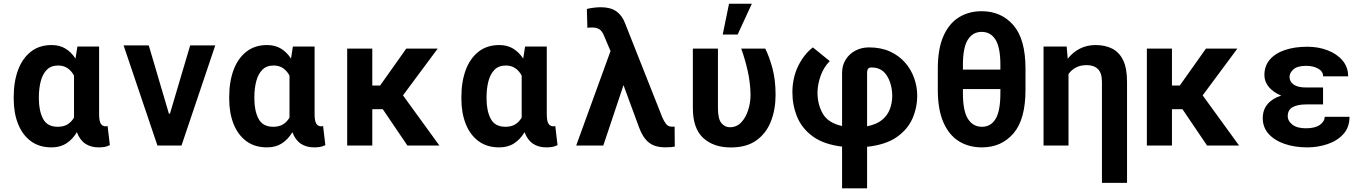

<svg xmlns="http://www.w3.org/2000/svg" viewBox="-20 -793 7436 1046"><path d="M54.7 -254.6V-264.6Q54.7 -347.7 78.3 -411.4Q101.9 -475.1 148.1 -511.4Q194.2 -547.6 261.4 -547.6Q304.7 -547.6 336.8 -528.1Q369 -508.5 391.3 -473.7L401.6 -539.4H519.9V-171.2Q519.9 -133.2 529.3 -119Q538.7 -104.8 555 -104.8Q562.5 -104.8 566.1 -106.9L578.5 -2.5Q562.5 5.7 547.9 7.8Q533.4 9.9 516.7 9.9Q474.8 9.9 444.8 -10.1Q414.8 -30.2 398.8 -72.8Q375.7 -34.1 342 -12.1Q308.2 9.9 260.7 9.9Q193.9 9.9 148.1 -24Q102.3 -57.9 78.5 -117.7Q54.7 -177.6 54.7 -254.6ZM191.8 -264.6V-254.6Q191.8 -189.6 214.5 -146Q237.2 -102.3 294.7 -102.3Q326.7 -102.3 348.2 -115.6Q369.7 -128.9 383.2 -152.7V-381Q369.7 -406.6 348.4 -421.3Q327.1 -436.1 296.2 -436.1Q257.8 -436.1 234.9 -412.6Q212 -389.2 201.9 -350.1Q191.8 -311.1 191.8 -264.6Z M1152.7 -545.5 968.8 0H837.7L653.4 -545.5H790.5L900.2 -173.7H905.9L1016 -545.5Z M1228.7 -254.6V-264.6Q1228.7 -347.7 1252.3 -411.4Q1275.9 -475.1 1322.1 -511.4Q1368.3 -547.6 1435.4 -547.6Q1478.7 -547.6 1510.8 -528.1Q1543 -508.5 1565.3 -473.7L1575.6 -539.4H1693.9V-171.2Q1693.9 -133.2 1703.3 -119Q1712.7 -104.8 1729 -104.8Q1736.5 -104.8 1740.1 -106.9L1752.5 -2.5Q1736.5 5.7 1721.9 7.8Q1707.4 9.9 1690.7 9.9Q1648.8 9.9 1618.8 -10.1Q1588.8 -30.2 1572.8 -72.8Q1549.7 -34.1 1516 -12.1Q1482.2 9.9 1434.7 9.9Q1367.9 9.9 1322.1 -24Q1276.3 -57.9 1252.5 -117.7Q1228.7 -177.6 1228.7 -254.6ZM1365.8 -264.6V-254.6Q1365.8 -189.6 1388.5 -146Q1411.2 -102.3 1468.8 -102.3Q1500.7 -102.3 1522.2 -115.6Q1543.7 -128.9 1557.2 -152.7V-381Q1543.7 -406.6 1522.4 -421.3Q1501.1 -436.1 1470.2 -436.1Q1431.8 -436.1 1408.9 -412.6Q1386 -389.2 1375.9 -350.1Q1365.8 -311.1 1365.8 -264.6Z M2199.6 0 2065.3 -198.2H2008.2V0H1871.4V-528.4H2008.2V-327.1H2050.8L2193.5 -528.4H2364.7L2175.4 -273.4L2373.9 0Z M2493.6 -254.6V-264.6Q2493.6 -347.7 2517.2 -411.4Q2540.8 -475.1 2587 -511.4Q2633.2 -547.6 2700.3 -547.6Q2743.6 -547.6 2775.7 -528.1Q2807.9 -508.5 2830.3 -473.7L2840.6 -539.4H2958.8V-171.2Q2958.8 -133.2 2968.2 -119Q2977.6 -104.8 2994 -104.8Q3001.4 -104.8 3005 -106.9L3017.4 -2.5Q3001.4 5.7 2986.9 7.8Q2972.3 9.9 2955.6 9.9Q2913.7 9.9 2883.7 -10.1Q2853.7 -30.2 2837.7 -72.8Q2814.6 -34.1 2780.9 -12.1Q2747.2 9.9 2699.6 9.9Q2632.8 9.9 2587 -24Q2541.2 -57.9 2517.4 -117.7Q2493.6 -177.6 2493.6 -254.6ZM2630.7 -264.6V-254.6Q2630.7 -189.6 2653.4 -146Q2676.1 -102.3 2733.7 -102.3Q2765.6 -102.3 2787.1 -115.6Q2808.6 -128.9 2822.1 -152.7V-381Q2808.6 -406.6 2787.3 -421.3Q2766 -436.1 2735.1 -436.1Q2696.7 -436.1 2673.8 -412.6Q2650.9 -389.2 2640.8 -350.1Q2630.7 -311.1 2630.7 -264.6Z M3252.5 -753.6Q3306.1 -753.6 3337.4 -731.5Q3368.6 -709.5 3383.9 -669.7L3588.1 -153.8Q3596.9 -133.2 3608.3 -118.1Q3619.7 -103 3639.2 -103H3655.2L3656.2 5.7Q3638.8 9.6 3604.8 9.6Q3546.5 9.6 3513.8 -17.4Q3481.2 -44.4 3461.6 -98.7L3376.8 -329.2L3266.7 0H3119L3306.1 -514.9L3270.2 -599.4Q3260.3 -623.9 3245.2 -633.5Q3230.1 -643.1 3207.4 -643.1Q3201.7 -643.1 3194.8 -642.9Q3187.9 -642.8 3180 -641.7L3177.2 -744Q3191.4 -748.2 3213.4 -750.9Q3235.4 -753.6 3252.5 -753.6Z M3754.6 -528.4H3891.3V-203.8Q3891.3 -144.9 3910.2 -122.3Q3929 -99.8 3956.3 -99.8Q3992.9 -99.8 4017.9 -126.1Q4043 -152.3 4055.9 -193Q4068.9 -233.7 4068.9 -276.6Q4067.8 -341.6 4053.8 -404.8Q4039.8 -468 4018.1 -528.4H4149.1Q4171.5 -483.3 4188.4 -420.3Q4205.3 -357.2 4205.3 -276.6Q4205.3 -197.1 4179.9 -131.9Q4154.5 -66.8 4100.7 -28.2Q4046.9 10.3 3961.6 10.3Q3867.2 10.3 3810.9 -41.5Q3754.6 -93.4 3754.6 -204.9ZM3917.3 -604.8 3951.7 -772.7H4076L3998.6 -604.8Z M4567.5 233V5.7Q4467.3 -6.4 4408 -49.9Q4348.7 -93.4 4322.8 -156.2Q4296.9 -219.1 4296.9 -289.8Q4296.9 -367.9 4327.9 -432.2Q4359 -496.4 4408.4 -534.8L4500.4 -460.2Q4466.6 -425.4 4450.5 -379.3Q4434.3 -333.1 4433.6 -289.8Q4433.6 -224.1 4462.5 -173.7Q4491.5 -123.2 4567.5 -106.5V-394.9Q4567.5 -436.4 4587 -467.9Q4606.5 -499.3 4639.7 -517Q4672.9 -534.8 4714.1 -534.8Q4779.5 -534.8 4828.7 -512.3Q4877.8 -489.7 4910.9 -451.9Q4943.9 -414.1 4960.4 -367.2Q4976.9 -320.3 4976.9 -272Q4976.9 -206.7 4950.8 -147Q4924.7 -87.4 4864.9 -45.8Q4805 -4.3 4703.8 6.7V233ZM4703.8 -398.8V-105.1Q4755.3 -115.1 4785.3 -139.7Q4815.3 -164.4 4828.1 -198.9Q4840.9 -233.3 4840.9 -272Q4839.5 -337.7 4811.1 -381.6Q4782.7 -425.4 4729 -425.4Q4712 -425.4 4707.9 -416.5Q4703.8 -407.7 4703.8 -398.8Z M5566.8 -419.4V-303.3Q5566.8 -142.4 5501.2 -66.2Q5435.7 9.9 5329.5 9.9Q5257.8 9.9 5203.8 -23.6Q5149.9 -57.2 5119.5 -126.6Q5089.1 -196 5089.1 -303.3V-419.4Q5089.1 -526.3 5119.3 -595.3Q5149.5 -664.4 5203.3 -698.2Q5257.1 -731.9 5328.1 -731.9Q5435 -731.9 5500.9 -655.7Q5566.8 -579.5 5566.8 -419.4ZM5225.9 -439.6V-413.7H5430V-439.6Q5430 -534.1 5403.6 -576.7Q5377.1 -619.3 5328.1 -619.3Q5279.5 -619.3 5252.7 -576.7Q5225.9 -534.1 5225.9 -439.6ZM5430 -284.8V-307.9H5225.9V-284.8Q5225.9 -188.2 5253.4 -145.2Q5280.9 -102.3 5329.5 -102.3Q5377.8 -102.3 5403.9 -145.2Q5430 -188.2 5430 -284.8Z M6120 -347.7V203.1H5983.3V-347.3Q5983.3 -394.9 5961.6 -416.5Q5940 -438.2 5900.2 -438.2Q5866.1 -438.2 5841.4 -425.1Q5816.8 -411.9 5801.1 -389.6V0H5665.1V-539.4H5791.2L5796.9 -473Q5824.2 -508.2 5862.7 -527.9Q5901.3 -547.6 5948.5 -547.6Q6000 -547.6 6038.5 -528.4Q6077.1 -509.2 6098.5 -465.6Q6120 -421.9 6120 -347.7Z M6556.1 0 6421.9 -198.2H6364.7V0H6228V-528.4H6364.7V-327.1H6407.3L6550.1 -528.4H6721.2L6532 -273.4L6730.5 0Z M7095.5 -316.4H7187.9V-224.1H7095.5Q7049 -224.1 7022.2 -209.2Q6995.4 -194.2 6995.4 -159.4Q6995.4 -134.2 7020.6 -114.2Q7045.8 -94.1 7094.8 -94.1Q7144.2 -94.1 7170.5 -112.7Q7196.7 -131.4 7196.7 -156.6H7332Q7332 -98.7 7298.1 -62Q7264.2 -25.2 7211.5 -7.6Q7158.7 9.9 7102.3 9.9Q7033.4 9.9 6978.3 -9.1Q6923.3 -28.1 6891.3 -63.7Q6859.4 -99.4 6859.4 -149.1Q6859.4 -194.6 6885.5 -225.7Q6911.6 -256.7 6959.9 -272.4Q6917.3 -289.4 6892.8 -318.7Q6868.3 -348 6868.3 -383.5Q6868.3 -433.9 6897.9 -468.4Q6927.6 -502.8 6980.5 -520.6Q7033.4 -538.4 7102.3 -538.4Q7162.6 -538.4 7213.2 -518.8Q7263.8 -499.3 7294.2 -463.2Q7324.6 -427.2 7324.6 -377.1H7188.2Q7188.2 -403.8 7161.6 -419Q7134.9 -434.3 7095.9 -434.3Q7048.3 -434.3 7026.8 -415.3Q7005.3 -396.3 7005.3 -374.3Q7005.3 -348 7027.9 -332.2Q7050.4 -316.4 7095.5 -316.4Z"/></svg>

Font: Interface
Style: Bold
Weight: 700
Designer: Rasmus Andersson
Foundry: rsms
Version: Version 1.8